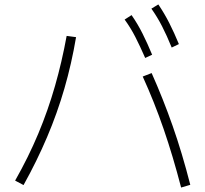

<svg xmlns="http://www.w3.org/2000/svg" viewBox="-20 -871 920 861"><path d="M631.1 -611.1Q607.8 -664.4 586.7 -705.6Q565.6 -746.7 538.9 -783.3L570 -803.3Q597.8 -763.3 619.4 -720Q641.1 -676.7 662.2 -625.6ZM750 -657.8Q727.8 -712.2 706.7 -753.3Q685.6 -794.4 658.9 -832.2L690 -851.1Q717.8 -810 739.4 -767.2Q761.1 -724.4 782.2 -673.3ZM792.2 -30Q755.6 -171.1 713.9 -292.2Q672.2 -413.3 620 -527.8L660 -543.3Q711.1 -428.9 753.9 -307.2Q796.7 -185.6 833.3 -42.2ZM47.8 -61.1Q107.8 -166.7 151.7 -271.7Q195.6 -376.7 226.7 -485.6Q257.8 -594.4 278.9 -710L321.1 -704.4Q301.1 -585.6 268.9 -474.4Q236.7 -363.3 191.1 -256.1Q145.6 -148.9 85.6 -41.1Z"/></svg>

Font: Paperlogy 2 ExtraLight
Style: Regular
Weight: 250
Designer: redesigned by Lee Juim, glyphs from Gmarket Sans & Montserrat
Foundry: PT&
Version: Version 1.001